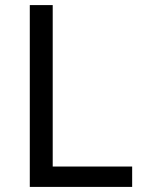

<svg xmlns="http://www.w3.org/2000/svg" viewBox="-20 -734 564 754"><path d="M97 0V-714H187V-80H499V0Z"/></svg>

Font: lmalayalam05
Style: Book
Weight: 400
Designer: Jelle Bosma - Monotype Design Team
Foundry: Monotype Imaging Inc.
Version: Version 2.003